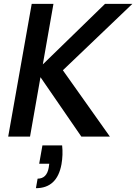

<svg xmlns="http://www.w3.org/2000/svg" viewBox="-20 -715 713 1005"><path d="M202.1 45.9H305.2Q310.5 94.7 301.8 145Q278.8 270 168 270L176.8 220.2Q224.6 220.2 234.9 163.1L237.8 142.1H185.1ZM405.8 0 191.9 -311 137.2 0H22.9L146 -694.8H259.8L204.1 -377.9L529.8 -694.8H672.9L309.1 -347.2L555.2 0Z"/></svg>

Font: Poppins Medium
Style: Italic
Weight: 500
Italic angle: -10°
Designer: Ninad Kale (Devanagari), Jonny Pinhorn (Latin)
Foundry: Indian Type Foundry
Version: Version 3.200;PS 1.000;hotconv 16.6.54;makeotf.lib2.5.65590